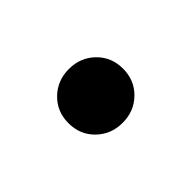

<svg xmlns="http://www.w3.org/2000/svg" viewBox="-38 -172 267 267"><g transform="rotate(45 95.0 -38.5)"><path d="M95 15Q72.3 15 57.2 -0.5Q42.1 -16 42.1 -38.7Q42.1 -61.5 57.2 -76.9Q72.3 -92.4 95 -92.4Q117.8 -92.4 132.9 -76.9Q148 -61.5 148 -38.7Q148 -16 132.9 -0.5Q117.8 15 95 15Z"/></g></svg>

Font: Karma Variable Light
Style: Regular
Weight: 300
Designer: Joana Correia
Foundry: Indian Type Foundry
Version: Version 3.000